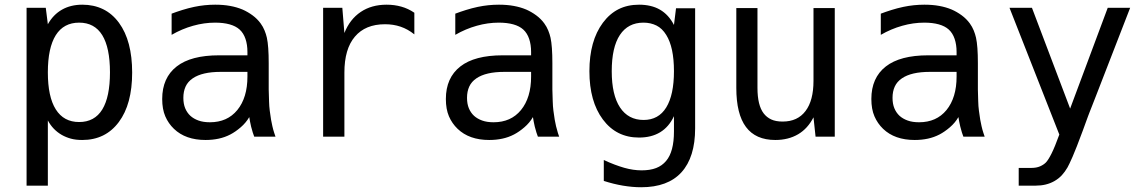

<svg xmlns="http://www.w3.org/2000/svg" viewBox="-20 -580 4856 815"><path d="M92.8 -546.9H174.3L183.1 -477.1Q206.1 -518.1 243.2 -539.1Q280.3 -560.1 329.6 -560.1Q378.4 -560.1 417.5 -541Q456.5 -522 484.9 -483.4Q513.2 -444.8 527.1 -391.8Q541 -338.9 541 -272Q541 -137.7 484.4 -62Q427.7 14.2 329.1 14.2Q301.3 14.2 280.8 8.5Q260.3 2.9 242.2 -7.3Q204.1 -29.3 183.1 -68.8V208H92.8ZM315.9 -62Q381.3 -62 414.1 -115.2Q446.8 -168.5 446.8 -272.9Q446.8 -377.4 414.1 -430.7Q381.3 -483.9 315.9 -483.9Q250.5 -483.9 216.8 -430.7Q183.1 -377 183.1 -272.9Q183.1 -168.9 216.8 -115.7Q250.5 -62 315.9 -62Z M852.5 14.2Q767.6 14.2 718.3 -33.2Q694.8 -55.7 681.6 -86.2Q668.5 -116.7 668.5 -159.7Q668.5 -250 730 -297.9Q790.5 -345.2 909.7 -345.2H1030.3V-359.4Q1030.3 -390.6 1022 -415Q1013.7 -439.5 997.1 -454.6Q981 -469.2 954.6 -476.6Q928.2 -483.9 893.1 -483.9Q846.7 -483.9 799.8 -470.7Q752.4 -457.5 708.5 -432.1V-522Q729 -529.8 753.9 -537.6Q778.8 -545.4 804.2 -550.8Q848.6 -560.1 893.6 -560.1Q928.2 -560.1 956.5 -554.9Q984.9 -549.8 1009.3 -539.6Q1031.7 -529.8 1052 -514.9Q1072.3 -500 1086.4 -480.5Q1096.7 -466.3 1103 -450.7Q1109.4 -435.1 1112.8 -419.9Q1120.6 -384.3 1120.6 -312V-200.2Q1121.6 -171.9 1122.1 -150.4Q1122.6 -128.9 1125 -110.4Q1127.4 -89.8 1130.6 -71.8Q1133.8 -53.7 1136.2 -44.4Q1139.6 -29.3 1144 -15.9Q1148.4 -2.4 1149.4 0H1059.1Q1056.6 -5.9 1053 -17.3Q1049.3 -28.8 1045.9 -42.5Q1043.5 -53.2 1041.3 -64.2Q1039.1 -75.2 1038.1 -83Q1023.9 -58.6 1001.7 -39.6Q979.5 -20.5 958 -9.3Q934.6 2.9 908.4 8.5Q882.3 14.2 852.5 14.2ZM871.1 -61Q944.8 -61 987.3 -112.8Q1030.3 -165.5 1030.3 -254.9V-274.9H916.5Q838.4 -274.9 798.3 -247.6Q777.3 -233.4 767.8 -212.6Q758.3 -191.9 758.3 -164.6Q758.3 -139.2 766.1 -120.4Q773.9 -101.6 788.1 -88.4Q802.2 -75.7 822.5 -68.4Q842.8 -61 871.1 -61Z M1351.6 -546.9H1433.1L1441.9 -439.9Q1464.8 -498 1511.2 -529.3Q1557.1 -560.1 1621.1 -560.1Q1654.3 -560.1 1683.6 -551.8Q1697.8 -547.9 1711.9 -541.3Q1726.1 -534.7 1738.8 -525.9V-434.1Q1710.9 -456.5 1680.2 -466.8Q1649.9 -477.1 1614.3 -477.1Q1530.8 -477.1 1486.3 -424.3Q1441.9 -372.1 1441.9 -272V0H1351.6Z M2056.6 14.2Q1971.7 14.2 1922.4 -33.2Q1898.9 -55.7 1885.7 -86.2Q1872.6 -116.7 1872.6 -159.7Q1872.6 -250 1934.1 -297.9Q1994.6 -345.2 2113.8 -345.2H2234.4V-359.4Q2234.4 -390.6 2226.1 -415Q2217.8 -439.5 2201.2 -454.6Q2185.1 -469.2 2158.7 -476.6Q2132.3 -483.9 2097.2 -483.9Q2050.8 -483.9 2003.9 -470.7Q1956.5 -457.5 1912.6 -432.1V-522Q1933.1 -529.8 1958 -537.6Q1982.9 -545.4 2008.3 -550.8Q2052.7 -560.1 2097.7 -560.1Q2132.3 -560.1 2160.6 -554.9Q2189 -549.8 2213.4 -539.6Q2235.8 -529.8 2256.1 -514.9Q2276.4 -500 2290.5 -480.5Q2300.8 -466.3 2307.1 -450.7Q2313.5 -435.1 2316.9 -419.9Q2324.7 -384.3 2324.7 -312V-200.2Q2325.7 -171.9 2326.2 -150.4Q2326.7 -128.9 2329.1 -110.4Q2331.5 -89.8 2334.7 -71.8Q2337.9 -53.7 2340.3 -44.4Q2343.8 -29.3 2348.1 -15.9Q2352.5 -2.4 2353.5 0H2263.2Q2260.7 -5.9 2257.1 -17.3Q2253.4 -28.8 2250 -42.5Q2247.6 -53.2 2245.4 -64.2Q2243.2 -75.2 2242.2 -83Q2228 -58.6 2205.8 -39.6Q2183.6 -20.5 2162.1 -9.3Q2138.7 2.9 2112.5 8.5Q2086.4 14.2 2056.6 14.2ZM2075.2 -61Q2148.9 -61 2191.4 -112.8Q2234.4 -165.5 2234.4 -254.9V-274.9H2120.6Q2042.5 -274.9 2002.4 -247.6Q1981.4 -233.4 1971.9 -212.6Q1962.4 -191.9 1962.4 -164.6Q1962.4 -139.2 1970.2 -120.4Q1978 -101.6 1992.2 -88.4Q2006.3 -75.7 2026.6 -68.4Q2046.9 -61 2075.2 -61Z M2701.7 214.8Q2682.6 214.8 2663.6 213.1Q2644.5 211.4 2624 208Q2604 204.6 2584.2 199.7Q2564.5 194.8 2543 188V99.1Q2566.9 110.4 2589.1 118.7Q2611.3 127 2629.9 132.3Q2668 143.1 2703.6 143.1Q2739.7 143.1 2765.1 133.3Q2790.5 123.5 2807.6 103Q2840.8 64 2840.8 -22V-86.9Q2819.8 -41.5 2782.2 -18.6Q2745.1 3.9 2692.4 3.9Q2596.2 3.9 2539.1 -72.8Q2481.9 -149.4 2481.9 -277.8Q2481.9 -406.2 2539.1 -483.4Q2567.9 -522 2605.7 -541Q2643.6 -560.1 2692.9 -560.1Q2718.3 -560.1 2740.5 -554.9Q2762.7 -549.8 2781.2 -539.1Q2818.4 -517.6 2840.8 -474.1L2849.6 -544.9H2930.7V-35.2Q2930.7 87.4 2872.6 151.4Q2814.9 214.8 2701.7 214.8ZM2711.9 -70.8Q2775.4 -70.8 2808.1 -124Q2840.8 -177.2 2840.8 -277.8Q2840.8 -379.4 2808.1 -431.6Q2791 -459.5 2766.4 -471.7Q2741.7 -483.9 2711.4 -483.9Q2646 -483.9 2611.3 -431.6Q2576.7 -379.4 2576.7 -277.3Q2576.7 -177.2 2611.8 -124Q2647 -70.8 2711.9 -70.8Z M3271 14.2Q3187.5 14.2 3146.5 -41Q3105.5 -95.7 3105.5 -207V-545.9H3195.3V-207Q3195.3 -132.8 3221.7 -98.6Q3234.4 -82 3253.7 -73Q3272.9 -64 3302.2 -64Q3365.7 -64 3399.4 -108.9Q3433.1 -153.3 3433.1 -236.8V-545.9H3523.4V0H3441.9L3433.1 -82Q3408.7 -34.2 3368.2 -10.3Q3326.7 14.2 3271 14.2Z M3862.8 14.2Q3777.8 14.2 3728.5 -33.2Q3705.1 -55.7 3691.9 -86.2Q3678.7 -116.7 3678.7 -159.7Q3678.7 -250 3740.2 -297.9Q3800.8 -345.2 3919.9 -345.2H4040.5V-359.4Q4040.5 -390.6 4032.2 -415Q4023.9 -439.5 4007.3 -454.6Q3991.2 -469.2 3964.8 -476.6Q3938.5 -483.9 3903.3 -483.9Q3856.9 -483.9 3810.1 -470.7Q3762.7 -457.5 3718.8 -432.1V-522Q3739.3 -529.8 3764.2 -537.6Q3789.1 -545.4 3814.5 -550.8Q3858.9 -560.1 3903.8 -560.1Q3938.5 -560.1 3966.8 -554.9Q3995.1 -549.8 4019.5 -539.6Q4042 -529.8 4062.3 -514.9Q4082.5 -500 4096.7 -480.5Q4106.9 -466.3 4113.3 -450.7Q4119.6 -435.1 4123 -419.9Q4130.9 -384.3 4130.9 -312V-200.2Q4131.8 -171.9 4132.3 -150.4Q4132.8 -128.9 4135.3 -110.4Q4137.7 -89.8 4140.9 -71.8Q4144 -53.7 4146.5 -44.4Q4149.9 -29.3 4154.3 -15.9Q4158.7 -2.4 4159.7 0H4069.3Q4066.9 -5.9 4063.2 -17.3Q4059.6 -28.8 4056.2 -42.5Q4053.7 -53.2 4051.5 -64.2Q4049.3 -75.2 4048.3 -83Q4034.2 -58.6 4012 -39.6Q3989.7 -20.5 3968.3 -9.3Q3944.8 2.9 3918.7 8.5Q3892.6 14.2 3862.8 14.2ZM3881.3 -61Q3955.1 -61 3997.6 -112.8Q4040.5 -165.5 4040.5 -254.9V-274.9H3926.8Q3848.6 -274.9 3808.6 -247.6Q3787.6 -233.4 3778.1 -212.6Q3768.6 -191.9 3768.6 -164.6Q3768.6 -139.2 3776.4 -120.4Q3784.2 -101.6 3798.3 -88.4Q3812.5 -75.7 3832.8 -68.4Q3853 -61 3881.3 -61Z M4304.2 132.8H4357.4Q4379.4 132.8 4394.5 126.2Q4409.7 119.6 4419.4 109.9Q4430.2 98.6 4443.8 71.3Q4457.5 43.9 4476.6 -8.8L4265.1 -546.9H4360.4L4522.5 -119.1L4682.1 -546.9H4777.3L4633.3 -175.8Q4621.6 -145.5 4615 -128.9Q4608.4 -112.3 4604.7 -102.8Q4601.1 -93.3 4599.1 -88.1Q4597.2 -83 4594.7 -76.2Q4592.3 -69.3 4588.1 -58.1Q4584 -46.9 4576.2 -25.4Q4561.5 14.2 4551 41Q4540.5 67.9 4532.7 85.7Q4524.9 103.5 4519.8 114Q4514.6 124.5 4511.2 130.9Q4500.5 149.4 4487.3 163.8Q4474.1 178.2 4455.1 189Q4421.4 208 4376.5 208H4304.2Z"/></svg>

Font: Hack
Style: Regular
Weight: 400
Monospace: yes
Designer: Christopher Simpkins
Foundry: Christopher Simpkins
Version: Version 2.019; ttfautohint (v1.4.1) -l 4 -r 80 -G 350 -x 0 -